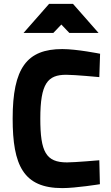

<svg xmlns="http://www.w3.org/2000/svg" viewBox="-20 -954 569 986"><path d="M490 -131C490 -131 364 -120 324 -120C216 -120 187 -174 187 -345C187 -526 225 -570 320 -570C364 -570 490 -558 490 -558L494 -678C494 -678 375 -702 300 -702C118 -702 45 -605 45 -345C45 -105 100 12 300 12C369 12 493 -8 493 -8ZM101 -785H254L295 -828L336 -785H486L355 -934H232Z"/></svg>

Font: TitilliumMaps29L
Style: 999 wt
Weight: 900
Designer: Campivisivi
Foundry: Accademia di Belle Arti di Urbino and students of MA course of Visual design